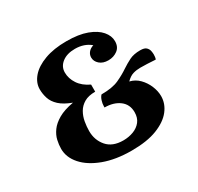

<svg xmlns="http://www.w3.org/2000/svg" viewBox="-152 -888 1110 1077"><g transform="rotate(-30 403.0 -349.5)"><path d="M410 8Q307 8 230.5 -20.5Q154 -49 112.5 -96Q71 -143 71 -198Q71 -225 77.5 -253.5Q84 -282 103.5 -309Q123 -336 160 -357.5Q197 -379 258 -390Q207 -409 180 -434Q153 -459 143.5 -488.5Q134 -518 134 -548Q134 -590 165.5 -626.5Q197 -663 256.5 -685Q316 -707 398 -707Q477 -707 529.5 -687.5Q582 -668 608.5 -637Q635 -606 635 -571Q635 -534 609.5 -515Q584 -496 550 -496Q515 -496 494 -514.5Q473 -533 473 -558Q473 -576 484.5 -590.5Q496 -605 518 -612Q478 -646 418 -646Q366 -646 334.5 -621.5Q303 -597 303 -559Q303 -520 326.5 -484.5Q350 -449 397 -427V-381Q353 -381 325.5 -365Q298 -349 283 -323Q268 -297 262.5 -266Q257 -235 257 -206Q257 -148 292.5 -106.5Q328 -65 398 -65Q433 -65 463.5 -76.5Q494 -88 512.5 -111.5Q531 -135 531 -171Q531 -222 493.5 -250Q456 -278 398 -278V-286Q398 -303 404 -321.5Q410 -340 420 -350Q491 -350 532.5 -369Q574 -388 606 -410Q633 -428 661 -442Q689 -456 731 -456Q759 -456 770 -445Q781 -434 783.5 -420.5Q786 -407 786 -398Q786 -392 785 -382.5Q784 -373 781 -367Q752 -369 728 -370Q704 -371 683 -371Q658 -371 636 -364.5Q614 -358 591 -335Q626 -327 651.5 -301Q677 -275 691 -241Q705 -207 705 -175Q705 -126 672.5 -84.5Q640 -43 575 -17.5Q510 8 410 8Z"/></g></svg>

Font: Calistoga
Style: Regular
Weight: 400
Designer: Yvonne Schuttler, Eben Sorkin
Foundry: www.sorkintype.com
Version: Version 1.010; ttfautohint (v1.8.4.7-5d5b)